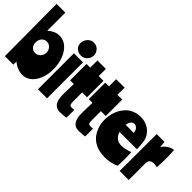

<svg xmlns="http://www.w3.org/2000/svg" viewBox="-11 -1513 2196 2196"><g transform="rotate(45 1087.0 -415.0)"><path d="M23 -841H165V-548Q192 -574 228.5 -591.5Q265 -609 306 -609Q353 -609 393.5 -584.5Q434 -560 463.5 -516.5Q493 -473 510 -414Q527 -355 527 -287Q527 -222 511 -167Q495 -112 467.5 -72.5Q440 -33 402 -11Q364 11 319 11Q281 11 241 -4.5Q201 -20 165 -49V0H28ZM165 -361Q165 -320 187.5 -295Q210 -270 245 -270Q283 -270 309.5 -297Q336 -324 336 -366Q336 -385 329.5 -402Q323 -419 311 -431.5Q299 -444 283.5 -451Q268 -458 250 -458Q213 -458 189 -431Q165 -404 165 -361Z M563 -582H710V0H563ZM640 -830Q664 -830 683.5 -820.5Q703 -811 716 -796Q729 -781 736 -762.5Q743 -744 743 -727Q743 -704 734.5 -684.5Q726 -665 711.5 -650.5Q697 -636 678.5 -627.5Q660 -619 639 -619Q613 -619 593 -627.5Q573 -636 559.5 -649.5Q546 -663 539.5 -681Q533 -699 533 -718Q533 -737 540.5 -757Q548 -777 561.5 -793.5Q575 -810 595 -820Q615 -830 640 -830Z M811 -714H948V-598H1025V-332H946V-192Q946 -151 953 -137.5Q960 -124 985 -124Q992 -124 1004 -125Q1016 -126 1022 -128Q1024 -121 1024 -99.5Q1024 -78 1024 -56Q1024 -37 1024 -21.5Q1024 -6 1023 0Q1011 2 996.5 3.5Q982 5 968.5 6Q955 7 943.5 7.5Q932 8 925 8Q889 8 866 -6Q843 -20 830 -43.5Q817 -67 812 -96.5Q807 -126 807 -157Q807 -169 807.5 -192.5Q808 -216 808.5 -242Q809 -268 810 -292.5Q811 -317 811 -332H751V-598H811Z M1114 -714H1251V-598H1328V-332H1249V-192Q1249 -151 1256 -137.5Q1263 -124 1288 -124Q1295 -124 1307 -125Q1319 -126 1325 -128Q1327 -121 1327 -99.5Q1327 -78 1327 -56Q1327 -37 1327 -21.5Q1327 -6 1326 0Q1314 2 1299.5 3.5Q1285 5 1271.5 6Q1258 7 1246.5 7.5Q1235 8 1228 8Q1192 8 1169 -6Q1146 -20 1133 -43.5Q1120 -67 1115 -96.5Q1110 -126 1110 -157Q1110 -169 1110.5 -192.5Q1111 -216 1111.5 -242Q1112 -268 1113 -292.5Q1114 -317 1114 -332H1054V-598H1114Z M1568 -315Q1581 -272 1611 -245Q1641 -218 1694 -218Q1710 -218 1728.5 -220.5Q1747 -223 1765 -227.5Q1783 -232 1799 -237.5Q1815 -243 1827 -248Q1829 -219 1829.5 -186.5Q1830 -154 1830 -122Q1830 -69 1827 -27Q1749 11 1652 11Q1607 11 1561 1Q1515 -9 1472 -37Q1434 -62 1409.5 -95.5Q1385 -129 1371 -164.5Q1357 -200 1352 -234Q1347 -268 1347 -295Q1347 -335 1356.5 -378.5Q1366 -422 1386 -461.5Q1406 -501 1437 -534Q1468 -567 1510 -586Q1561 -609 1618 -609Q1678 -609 1726 -585Q1774 -561 1804 -519Q1833 -479 1840.5 -430Q1848 -381 1848 -315ZM1625 -501Q1604 -501 1585 -483.5Q1566 -466 1560 -422H1691Q1687 -462 1667.5 -481.5Q1648 -501 1625 -501Z M2012 -598 2019 -522Q2031 -541 2048 -557Q2065 -573 2083.5 -584.5Q2102 -596 2120.5 -602.5Q2139 -609 2155 -609Q2157 -583 2158.5 -549.5Q2160 -516 2160 -481Q2160 -441 2158.5 -402Q2157 -363 2155 -330Q2146 -334 2130 -336Q2114 -338 2103 -338Q2066 -338 2048.5 -320.5Q2031 -303 2031 -277V0H1884Q1885 -162 1885.5 -307.5Q1886 -453 1886 -598Z"/></g></svg>

Font: Ranchers
Style: Regular
Weight: 400
Designer: Pablo Impallari, Brenda Gallo
Foundry: Pablo Impallari, Brenda Gallo
Version: Version 1.000; ttfautohint (v0.8) -G 200 -r 50